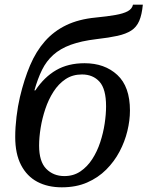

<svg xmlns="http://www.w3.org/2000/svg" viewBox="-20 -790 630 820"><path d="M244 10Q184 10 139.5 -13.5Q95 -37 70 -85Q45 -133 45 -205Q45 -246 50.5 -291.5Q56 -337 65 -375Q83 -451 108.5 -511Q134 -571 172 -614Q210 -657 263 -682.5Q316 -708 388 -715Q439 -720 473 -726Q507 -732 525.5 -742Q544 -752 548 -770H590Q586 -727 574.5 -700.5Q563 -674 540.5 -659.5Q518 -645 482 -637Q446 -629 393 -623Q326 -615 281.5 -598.5Q237 -582 207.5 -555.5Q178 -529 159.5 -491.5Q141 -454 127 -404H131Q169 -461 220 -490.5Q271 -520 341 -520Q427 -520 481 -470Q535 -420 535 -318Q535 -276 524 -230.5Q513 -185 490.5 -142.5Q468 -100 433.5 -65.5Q399 -31 352 -10.5Q305 10 244 10ZM255 -38Q294 -38 323.5 -58Q353 -78 374 -110.5Q395 -143 408 -182.5Q421 -222 427 -262Q433 -302 433 -336Q433 -410 405 -441Q377 -472 330 -472Q290 -472 260 -452Q230 -432 208.5 -398.5Q187 -365 173.5 -324.5Q160 -284 153.5 -243.5Q147 -203 147 -168Q147 -100 177.5 -69Q208 -38 255 -38Z"/></svg>

Font: Noto Serif
Style: Italic
Weight: 400
Italic angle: -12°
Designer: Monotype Design Team
Foundry: Monotype Imaging Inc.
Version: Version 2.013